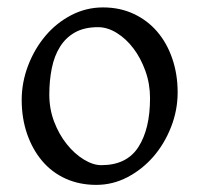

<svg xmlns="http://www.w3.org/2000/svg" viewBox="-20 -489 543 523"><path d="M463.9 -237.3Q463.9 -188.5 445.8 -142.6Q427.7 -96.7 397.5 -62Q367.2 -27.3 327.1 -6.3Q287.1 14.6 242.2 14.6Q196.3 14.6 158.7 -2.4Q121.1 -19.5 94.7 -50.8Q68.4 -82 53.7 -124.5Q39.1 -167 39.1 -216.8Q39.1 -264.6 56.6 -310.5Q74.2 -356.4 104 -391.6Q133.8 -426.8 174.3 -447.8Q214.8 -468.8 260.7 -468.8Q306.6 -468.8 344.2 -451.2Q381.8 -433.6 408.2 -402.8Q434.6 -372.1 449.2 -329.6Q463.9 -287.1 463.9 -237.3ZM388.7 -221.7Q388.7 -260.7 376 -295.9Q363.3 -331.1 343.3 -357.4Q323.2 -383.8 297.9 -399.4Q272.5 -415 247.1 -415Q210 -415 184.6 -400.9Q159.2 -386.7 143.6 -361.8Q127.9 -336.9 121.1 -303.2Q114.3 -269.5 114.3 -231.4Q114.3 -192.4 127.4 -157.7Q140.6 -123 161.6 -96.7Q182.6 -70.3 208 -54.7Q233.4 -39.1 255.9 -39.1Q325.2 -39.1 356.9 -88.4Q388.7 -137.7 388.7 -221.7Z"/></svg>

Font: Podda
Style: Regular
Weight: 400
Designer: Md. Tanbin Islam Siyam
Foundry: Tanbin Islam Siyam
Version: Version 0.258